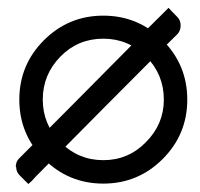

<svg xmlns="http://www.w3.org/2000/svg" viewBox="-20 -460 501 480"><path d="M367.2 -318.4Q267.6 -218.8 70.3 -19.5Q65.4 -14.6 58.6 -6.8Q50.8 0 50.8 0Q43.9 -6.8 29.3 -21.5Q20.5 -30.3 20.5 -42Q19.5 -43 19.5 -43Q19.5 -54.7 26.4 -62.5Q126 -162.1 323.2 -361.3Q337.9 -347.7 367.2 -318.4ZM401.4 -440.4Q408.2 -432.6 422.9 -418Q431.6 -409.2 431.6 -396.5Q431.6 -382.8 422.9 -374Q403.3 -354.5 364.3 -316.4Q349.6 -331.1 320.3 -360.4Q339.8 -378.9 378.9 -418Q383.8 -422.9 392.6 -431.6Q401.4 -440.4 401.4 -440.4ZM238.3 -1Q151.4 -1 89.8 -62.5Q28.3 -124 28.3 -210.9Q28.3 -297.9 89.8 -359.4Q151.4 -420.9 238.3 -420.9Q325.2 -420.9 386.7 -359.4Q448.2 -297.9 448.2 -210.9Q448.2 -124 386.7 -62.5Q325.2 -1 238.3 -1ZM238.3 -363.3Q174.8 -363.3 130.9 -318.4Q86.9 -273.4 86.9 -210.9Q86.9 -149.4 130.9 -104.5Q175.8 -59.6 238.3 -59.6Q300.8 -59.6 344.7 -104.5Q389.6 -149.4 389.6 -210.9Q389.6 -273.4 345.7 -318.4Q300.8 -363.3 238.3 -363.3Z"/></svg>

Font: Citrica
Style: Regular
Weight: 400
Designer: Mario Otalvaro
Version: Version 1.0